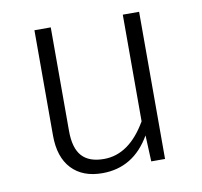

<svg xmlns="http://www.w3.org/2000/svg" viewBox="-65 -592 706 672"><g transform="rotate(-10 288.0 -256.0)"><path d="M471 0H422L418 -93Q358 11 247 11Q177 11 138 -30.5Q99 -72 99 -149V-523H157V-155Q157 -94 182.5 -65.5Q208 -37 261 -37Q351 -37 413 -144V-523H471Z"/></g></svg>

Font: Fira Sans Light
Style: Regular
Weight: 300
Designer: bBox Type GmbH & Carrois Corporate GbR & Edenspiekermann AG
Foundry: bBox Type GmbH & Carrois Corporate GbR & Edenspiekermann AG
Version: Version 4.301